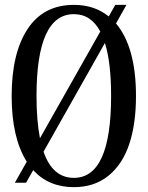

<svg xmlns="http://www.w3.org/2000/svg" viewBox="-20 -750 606 788"><path d="M86.9 0H41L89.8 -86.4Q27.8 -184.6 27.8 -356Q27.8 -531.2 93 -630.6Q158.2 -730 283.2 -730Q367.7 -730 426.3 -682.6L453.1 -730H499L456.1 -653.8Q538.1 -556.2 538.1 -356Q538.1 -240.2 510 -157.2Q481.9 -74.2 424.3 -28.1Q366.7 18.1 283.2 18.1Q180.2 18.1 116.2 -51.8ZM283.2 -20Q436 -20 436 -356Q436 -493.2 410.6 -573.7L158.7 -127.4Q195.8 -20 283.2 -20ZM144 -182.6 391.6 -620.6Q353.5 -691.9 283.2 -691.9Q129.9 -691.9 129.9 -356Q129.9 -254.9 144 -182.6Z"/></svg>

Font: New Heterodox Mono
Style: Book
Weight: 400
Designer: Hao Chi Kiang <hello@hckiang.com>, Alexey Kryukov <alexios@thessalonica.org.ru>
Version: Version 0.0.3